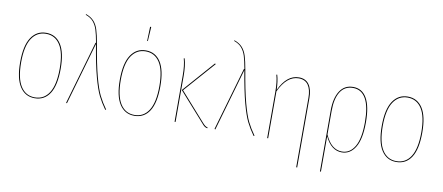

<svg xmlns="http://www.w3.org/2000/svg" viewBox="-77 -1047 3581 1552"><g transform="rotate(10 1713.0 -270.5)"><path d="M395 -262Q395 -125 351.5 -58Q308 9 228 9Q150 9 106.5 -58Q63 -125 63 -258Q63 -394 107.5 -461Q152 -528 230 -528Q309 -528 352 -461.5Q395 -395 395 -262ZM71 -258Q71 -128 112 -63Q153 2 228 2Q304 2 345.5 -63.5Q387 -129 387 -262Q387 -392 346 -456Q305 -520 230 -520Q156 -520 113.5 -455.5Q71 -391 71 -258Z M648 -514Q676 -346 702 -249Q728 -152 752.5 -102.5Q777 -53 814 -1L807 2Q770 -50 745.5 -99.5Q721 -149 695 -245.5Q669 -342 641 -509L493 4L486 1L636 -518H640Q628 -585 616 -623Q604 -661 581.5 -687Q559 -713 519 -727L520 -733Q561 -719 585.5 -692.5Q610 -666 623 -624.5Q636 -583 648 -514Z M1213 -262Q1213 -125 1169.5 -58Q1126 9 1046 9Q968 9 924.5 -58Q881 -125 881 -258Q881 -394 925.5 -461Q970 -528 1048 -528Q1127 -528 1170 -461.5Q1213 -395 1213 -262ZM889 -258Q889 -128 930 -63Q971 2 1046 2Q1122 2 1163.5 -63.5Q1205 -129 1205 -262Q1205 -392 1164 -456Q1123 -520 1048 -520Q974 -520 931.5 -455.5Q889 -391 889 -258ZM1057 -722 1050 -605H1044L1048 -722Z M1399 -263 1603 -33Q1617 -17 1626 -10.5Q1635 -4 1648 0L1645 6Q1631 3 1621.5 -4Q1612 -11 1598 -28L1389 -263L1616 -521L1623 -517ZM1384 -378V0H1376V-378Q1376 -463 1360 -518L1367 -519Q1384 -462 1384 -378Z M1866 -514Q1894 -346 1920 -249Q1946 -152 1970.5 -102.5Q1995 -53 2032 -1L2025 2Q1988 -50 1963.5 -99.5Q1939 -149 1913 -245.5Q1887 -342 1859 -509L1711 4L1704 1L1854 -518H1858Q1846 -585 1834 -623Q1822 -661 1799.5 -687Q1777 -713 1737 -727L1738 -733Q1779 -719 1803.5 -692.5Q1828 -666 1841 -624.5Q1854 -583 1866 -514Z M2416 -378V192L2408 191V-378Q2408 -446 2382.5 -483Q2357 -520 2304 -520Q2207 -520 2144 -385V0H2136V-378Q2136 -463 2120 -518L2127 -519Q2142 -469 2144 -397Q2205 -528 2305 -528Q2361 -528 2388.5 -488Q2416 -448 2416 -378Z M2900 -264Q2900 -126 2859 -58.5Q2818 9 2749 9Q2662 9 2611 -99V191L2603 192V-309Q2603 -411 2641 -469.5Q2679 -528 2750 -528Q2824 -528 2862 -461Q2900 -394 2900 -264ZM2892 -264Q2892 -391 2856 -455.5Q2820 -520 2750 -520Q2682 -520 2646.5 -464.5Q2611 -409 2611 -308V-113Q2661 2 2749 2Q2815 2 2853.5 -63.5Q2892 -129 2892 -264Z M3363 -262Q3363 -125 3319.5 -58Q3276 9 3196 9Q3118 9 3074.5 -58Q3031 -125 3031 -258Q3031 -394 3075.5 -461Q3120 -528 3198 -528Q3277 -528 3320 -461.5Q3363 -395 3363 -262ZM3039 -258Q3039 -128 3080 -63Q3121 2 3196 2Q3272 2 3313.5 -63.5Q3355 -129 3355 -262Q3355 -392 3314 -456Q3273 -520 3198 -520Q3124 -520 3081.5 -455.5Q3039 -391 3039 -258Z"/></g></svg>

Font: Fira Sans Compressed Eight
Style: Regular
Weight: 100
Width: 1
Designer: bBox Type GmbH & Carrois Corporate GbR & Edenspiekermann AG
Foundry: bBox Type GmbH & Carrois Corporate GbR & Edenspiekermann AG
Version: Version 4.301